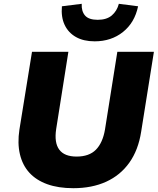

<svg xmlns="http://www.w3.org/2000/svg" viewBox="-20 -977 832 1008"><path d="M365 11Q286 11 228 -10Q170 -31 134 -70.5Q98 -110 84.5 -167.5Q71 -225 82 -297L148 -705H339L275 -300Q264 -228 291 -191.5Q318 -155 382 -155Q448 -155 483.5 -191Q519 -227 531 -296L596 -705H788L721 -285Q706 -189 659 -123Q612 -57 537.5 -23Q463 11 365 11ZM477 -760Q419 -760 379 -782.5Q339 -805 319.5 -846Q300 -887 305 -944L409 -957Q407 -918 426.5 -895.5Q446 -873 493 -873Q540 -873 567 -896Q594 -919 604 -957L705 -944Q687 -858 625.5 -809Q564 -760 477 -760Z"/></svg>

Font: Nunito Sans 7pt Black
Style: Italic
Weight: 900
Italic angle: -9°
Version: Version 3.101;gftools[0.9.27]